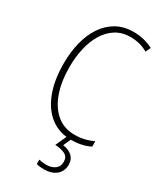

<svg xmlns="http://www.w3.org/2000/svg" viewBox="-236 -807 952 1129"><g transform="rotate(30 240.0 -242.0)"><path d="M322 -689Q263 -689 220.5 -662Q178 -635 150.5 -589Q123 -543 109.5 -483.5Q96 -424 96 -358Q96 -258 122.5 -183.5Q149 -109 199 -67.5Q249 -26 320 -26Q360 -26 391.5 -34.5Q423 -43 446 -54V-18Q422 -5 389.5 2.5Q357 10 318 10Q236 10 177.5 -35Q119 -80 87.5 -162.5Q56 -245 56 -358Q56 -433 72 -499Q88 -565 121 -615.5Q154 -666 204 -695Q254 -724 322 -724Q393 -724 454 -692L438 -658Q409 -675 379.5 -682Q350 -689 322 -689ZM380 143Q380 188 349 214Q318 240 266 240Q237 240 215 234V204Q238 210 264 210Q300 210 323 193Q346 176 346 144Q346 111 321 97.5Q296 84 253 82L290 0H321L294 60Q335 66 357.5 87.5Q380 109 380 143Z"/></g></svg>

Font: Noto Sans Gujarati UI Condensed ExtraLight
Style: Regular
Weight: 200
Width: 3
Designer: Jelle Bosma - Monotype Design Team, Universal Thirst
Foundry: Monotype Imaging Inc.
Version: Version 2.106; ttfautohint (v1.8.4.7-5d5b)